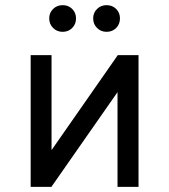

<svg xmlns="http://www.w3.org/2000/svg" viewBox="-20 -725 656 745"><path d="M99 0V-511H180V-142.5L437 -511H517.5V0H436V-367.5L179.5 0ZM223 -601.5Q201 -601.5 186 -616.5Q171 -631.5 171 -653.5Q171 -675.5 186 -690.2Q201 -705 223 -705Q245.5 -705 260.2 -690.2Q275 -675.5 275 -653.5Q275 -631.5 260.2 -616.5Q245.5 -601.5 223 -601.5ZM393.5 -601.5Q371.5 -601.5 356.5 -616.5Q341.5 -631.5 341.5 -653.5Q341.5 -675.5 356.5 -690.2Q371.5 -705 393.5 -705Q416 -705 430.8 -690.2Q445.5 -675.5 445.5 -653.5Q445.5 -631.5 430.8 -616.5Q416 -601.5 393.5 -601.5Z"/></svg>

Font: Overpass Mono
Style: Regular
Weight: 400
Designer: Delve Withrington, Dave Bailey
Foundry: Delve Fonts LLC
Version: Version 4.000